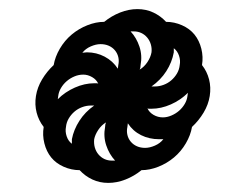

<svg xmlns="http://www.w3.org/2000/svg" viewBox="-20 -551 540 422"><path d="M226 -198H233Q220 -212 213.5 -231.5Q207 -251 211 -272Q211 -275 211.5 -277.5Q212 -280 213 -282Q203 -276 196 -265.5Q189 -255 187 -245Q186 -235 188.5 -226.5Q191 -218 196.5 -211.5Q202 -205 209.5 -201.5Q217 -198 226 -198ZM239 -400 240 -408Q242 -417 240 -425.5Q238 -434 232.5 -440.5Q227 -447 219 -450.5Q211 -454 201 -454Q191 -454 179.5 -449Q168 -444 161 -435Q163 -435 165.5 -435.5Q168 -436 171 -436Q192 -436 210 -426.5Q228 -417 239 -400ZM287 -398Q297 -404 304 -414.5Q311 -425 313 -436Q314 -445 311.5 -453.5Q309 -462 303.5 -468.5Q298 -475 290.5 -478.5Q283 -482 274 -482H267Q280 -468 286.5 -448.5Q293 -429 289 -408Q289 -405 288.5 -402.5Q288 -400 287 -398ZM338 -293Q347 -293 356.5 -297Q366 -301 373.5 -307.5Q381 -314 386 -322.5Q391 -331 392 -340L393 -347Q377 -331 355.5 -321.5Q334 -312 313 -312Q310 -312 307.5 -312Q305 -312 304 -313Q308 -304 317.5 -298.5Q327 -293 338 -293ZM138 -235Q138 -237 138 -239.5Q138 -242 138 -245Q142 -266 154.5 -285.5Q167 -305 187 -319H179Q170 -319 160.5 -315.5Q151 -312 143.5 -305.5Q136 -299 131 -290.5Q126 -282 125 -272Q123 -262 126.5 -251.5Q130 -241 138 -235ZM299 -226Q309 -226 320.5 -231Q332 -236 339 -245H330Q308 -245 290 -254Q272 -263 261 -280L260 -272Q258 -263 260 -254.5Q262 -246 267.5 -239.5Q273 -233 281 -229.5Q289 -226 299 -226ZM321 -361Q330 -361 339.5 -364.5Q349 -368 356.5 -374.5Q364 -381 369 -389.5Q374 -398 375 -408Q377 -418 373.5 -428.5Q370 -439 362 -445Q362 -443 362 -440.5Q362 -438 362 -436Q358 -414 345.5 -394.5Q333 -375 313 -361ZM107 -333Q123 -349 144.5 -358.5Q166 -368 187 -368Q190 -368 192.5 -368Q195 -368 196 -367Q192 -376 182.5 -381.5Q173 -387 163 -387Q153 -387 143.5 -383Q134 -379 126.5 -372.5Q119 -366 114 -357.5Q109 -349 108 -340ZM218 -149Q199 -149 183 -156.5Q167 -164 155 -177Q137 -177 120 -184.5Q103 -192 92.5 -205Q82 -218 77.5 -236Q73 -254 76 -272Q65 -286 60.5 -303.5Q56 -321 59 -340Q62 -359 72.5 -376.5Q83 -394 98 -408Q101 -426 111.5 -444Q122 -462 137.5 -475Q153 -488 172 -495.5Q191 -503 209 -503Q225 -516 244 -523.5Q263 -531 282 -531Q301 -531 317 -523.5Q333 -516 345 -503Q363 -503 380 -495.5Q397 -488 407.5 -475Q418 -462 422.5 -444Q427 -426 424 -408Q435 -394 439.5 -376.5Q444 -359 441 -340Q438 -321 427.5 -303.5Q417 -286 402 -272Q399 -254 388.5 -236Q378 -218 362.5 -205Q347 -192 328 -184.5Q309 -177 291 -177Q275 -164 256 -156.5Q237 -149 218 -149Z"/></svg>

Font: Iosevka Term Curly
Style: Bold Italic
Weight: 700
Italic angle: -9°
Designer: Belleve Invis
Foundry: Belleve Invis
Version: Version 32.3.0